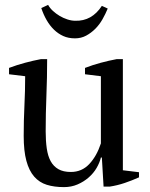

<svg xmlns="http://www.w3.org/2000/svg" viewBox="-20 -754 614 786"><path d="M17 0ZM77 -198Q77 -261 80 -321.5Q83 -382 83 -442L17 -450V-476Q49 -488 82.5 -497Q116 -506 148 -512H173Q173 -437 170 -363Q167 -289 167 -216Q167 -177 171.5 -146Q176 -115 187.5 -94Q199 -73 219 -61.5Q239 -50 270 -50Q315 -50 345.5 -82.5Q376 -115 393 -167V-442L328 -450V-476Q359 -488 392.5 -497Q426 -506 458 -512H483V-57L549 -49V-28Q520 -15 490.5 -5Q461 5 429 10H404L397 -109H393Q388 -88 375.5 -66.5Q363 -45 343 -27.5Q323 -10 297.5 1Q272 12 242 12Q202 12 171.5 2.5Q141 -7 120 -31Q99 -55 88 -95.5Q77 -136 77 -198ZM421 -719Q412 -697 399.5 -675Q387 -653 370 -636Q353 -619 332.5 -608Q312 -597 287 -597Q260 -597 239 -606.5Q218 -616 201 -632.5Q184 -649 171 -671.5Q158 -694 149 -721L177 -734Q184 -721 196.5 -709.5Q209 -698 224 -689Q239 -680 256 -674.5Q273 -669 288 -669Q356 -667 397 -730Z"/></svg>

Font: PT Serif
Style: Regular
Weight: 400
Designer: A.Korolkova, O.Umpeleva, V.Yefimov
Foundry: ParaType Ltd
Version: Version 1.000W OFL; ttfautohint (v1.6)